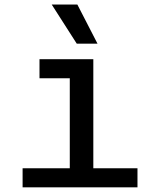

<svg xmlns="http://www.w3.org/2000/svg" viewBox="-20 -804 690 824"><path d="M279.5 0V-550H380.5V0ZM77 0V-82H570V0ZM149.5 -468V-550H330V-468ZM398.5 -616.5H309.5L202 -784.5H312Z"/></svg>

Font: Azeret Mono Thin
Style: Regular
Weight: 100
Designer: Martin Vácha
Foundry: Displaay
Version: Version 1.002